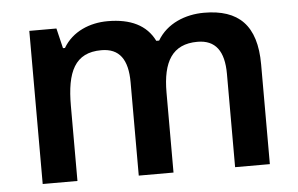

<svg xmlns="http://www.w3.org/2000/svg" viewBox="-44 -615 1050 677"><g transform="rotate(-5 481.0 -276.0)"><path d="M700 -552C634 -552 568 -526 534 -468H524C496 -525 440 -552 359 -552C296 -552 234 -527 201 -471H194L177 -542H81V0H204V-266C204 -386 234 -452 328 -452C392 -452 421 -411 421 -330V0H544V-283C544 -392 579 -452 668 -452C732 -452 762 -411 762 -330V0H885V-353C885 -492 822 -552 700 -552Z"/></g></svg>

Font: Noto Sans New Tai Lue Semibold
Style: Regular
Weight: 600
Designer: Monotype Design Team
Foundry: Monotype Imaging Inc.
Version: Version 2.004